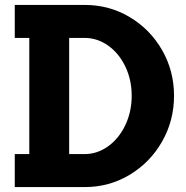

<svg xmlns="http://www.w3.org/2000/svg" viewBox="-20 -760 757 780"><path d="M687 -371Q687 -270 638.5 -185Q590 -100 507 -50Q424 0 324 0H40V-134H99V-606H40V-740H324Q424 -740 507 -690.5Q590 -641 638.5 -556.5Q687 -472 687 -371ZM515 -371Q515 -436 489 -490Q463 -544 419 -575Q375 -606 323 -606H261V-134H323Q375 -134 419 -165.5Q463 -197 489 -251.5Q515 -306 515 -371Z"/></svg>

Font: Arvo
Style: Bold
Weight: 700
Designer: Anton Koovit (Cyrillic Expansion: Cyreal)
Foundry: Anton Koovit, Yassin Baggar
Version: Version 3.000